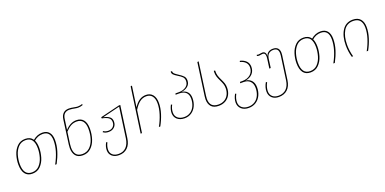

<svg xmlns="http://www.w3.org/2000/svg" viewBox="-8 -1739 5890 2938"><g transform="rotate(-20 2936.5 -270.0)"><path d="M731 -356Q731 -268 703.5 -180Q676 -92 627 0H603Q708 -193 708 -356Q708 -508 582 -508Q502 -508 439 -452Q463 -403 463 -327Q463 -252 440 -174.5Q417 -97 365 -43.5Q313 10 232 10Q153 10 113.5 -43Q74 -96 74 -196Q74 -272 97.5 -348.5Q121 -425 173 -477Q225 -529 305 -529Q389 -529 429 -469Q499 -529 582 -529Q655 -529 693 -484Q731 -439 731 -356ZM440 -327Q440 -417 407 -463Q374 -509 305 -509Q232 -509 185 -459Q138 -409 117.5 -337Q97 -265 97 -195Q97 -11 232 -11Q305 -11 351.5 -60.5Q398 -110 419 -183Q440 -256 440 -327Z M1292 -340Q1292 -248 1265.5 -168Q1239 -88 1185 -39Q1131 10 1054 10Q976 10 938 -36Q900 -82 900 -161Q900 -191 904 -218L958 -612Q966 -671 1000 -704Q1034 -737 1093 -737Q1127 -737 1175 -727Q1213 -719 1233 -719Q1272 -719 1307 -732L1312 -715Q1273 -700 1233 -700Q1211 -700 1169 -708Q1165 -709 1143 -713Q1121 -717 1094 -717Q994 -717 980 -609L956 -438Q1040 -530 1138 -530Q1213 -530 1252.5 -481Q1292 -432 1292 -340ZM1270 -340Q1270 -423 1236.5 -466Q1203 -509 1138 -509Q1084 -509 1041 -485Q998 -461 952 -411L925 -219Q921 -192 921 -162Q921 -91 953 -51Q985 -11 1054 -11Q1126 -11 1174.5 -58Q1223 -105 1246.5 -180Q1270 -255 1270 -340Z M1852 -519 1780 -6Q1767 93 1713 145Q1659 197 1575 197H1574Q1503 197 1461.5 160Q1420 123 1420 64Q1420 3 1454 -57L1472 -50Q1442 6 1442 64Q1442 116 1477.5 146.5Q1513 177 1576 177Q1651 177 1698 129Q1745 81 1758 -10L1827 -501L1541 -431Q1603 -420 1639 -393Q1675 -366 1675 -314Q1675 -258 1639 -224.5Q1603 -191 1546 -191Q1492 -191 1457 -219L1467 -234Q1502 -210 1547 -210Q1597 -210 1625.5 -239Q1654 -268 1654 -314Q1654 -362 1617 -386.5Q1580 -411 1515 -422L1514 -442L1829 -519Z M2419 -348Q2419 -265 2390.5 -175Q2362 -85 2315 0H2292Q2340 -86 2368.5 -177Q2397 -268 2397 -348Q2397 -425 2364 -466.5Q2331 -508 2271 -508Q2209 -508 2160.5 -470Q2112 -432 2068 -359L2017 0H1995L2099 -733L2121 -736L2073 -399Q2154 -529 2271 -529Q2341 -529 2380 -481Q2419 -433 2419 -348Z M2927 -240Q2927 -171 2900.5 -114Q2874 -57 2825 -23.5Q2776 10 2711 10Q2637 10 2592 -29Q2547 -68 2547 -133Q2547 -191 2582 -259L2600 -252Q2568 -193 2568 -133Q2568 -76 2607.5 -43Q2647 -10 2712 -10Q2772 -10 2815.5 -41Q2859 -72 2882 -124.5Q2905 -177 2905 -240Q2905 -306 2868 -341Q2831 -376 2761 -376H2701L2706 -396H2766Q2831 -396 2877.5 -428.5Q2924 -461 2924 -521Q2924 -562 2900 -586.5Q2876 -611 2830 -638Q2789 -663 2769 -683Q2749 -703 2751 -734L2773 -735Q2772 -709 2790.5 -691.5Q2809 -674 2848 -649Q2896 -619 2921.5 -592Q2947 -565 2947 -521Q2947 -462 2904.5 -427Q2862 -392 2800 -386Q2858 -381 2892.5 -343.5Q2927 -306 2927 -240Z M3185 -733 3207 -736 3133 -202Q3129 -168 3129 -153Q3129 -11 3269 -11Q3327 -11 3369.5 -37Q3412 -63 3434 -108Q3456 -153 3456 -209Q3456 -247 3446 -277Q3436 -307 3416 -348Q3395 -391 3384.5 -423.5Q3374 -456 3374 -499L3375 -519H3396Q3394 -468 3405 -432.5Q3416 -397 3439 -351Q3459 -310 3469 -279.5Q3479 -249 3479 -209Q3479 -146 3453 -96Q3427 -46 3379 -18Q3331 10 3268 10Q3186 10 3146.5 -33Q3107 -76 3107 -153Q3107 -168 3111 -202Z M3912 -58Q3912 14 3884.5 72Q3857 130 3806 163.5Q3755 197 3687 197Q3613 197 3568 157Q3523 117 3523 52Q3523 -11 3562 -80L3579 -73Q3544 -7 3544 52Q3544 109 3583.5 143Q3623 177 3688 177Q3750 177 3795.5 146Q3841 115 3864.5 61.5Q3888 8 3888 -57Q3888 -126 3850.5 -164.5Q3813 -203 3745 -203H3690L3695 -224H3734Q3816 -224 3865.5 -267.5Q3915 -311 3915 -382Q3915 -431 3884 -463.5Q3853 -496 3795 -511L3804 -528Q3868 -512 3902.5 -475Q3937 -438 3937 -382Q3937 -312 3894 -268Q3851 -224 3782 -214Q3842 -208 3877 -167Q3912 -126 3912 -58Z M4443 -424Q4443 -402 4441 -390L4386 0Q4373 95 4318.5 146Q4264 197 4178 197Q4107 197 4065.5 158Q4024 119 4024 56Q4024 -15 4065 -85L4083 -78Q4045 -7 4045 56Q4045 112 4081 144.5Q4117 177 4179 177Q4256 177 4304 131Q4352 85 4365 -4L4419 -390Q4421 -402 4421 -424Q4421 -468 4400.5 -489Q4380 -510 4339 -510Q4295 -510 4266 -486Q4237 -462 4229 -410L4209 -263L4186 -261L4207 -414Q4210 -435 4210 -450Q4210 -509 4166 -509Q4154 -509 4134 -505Q4116 -501 4108 -501Q4087 -501 4073 -508L4077 -526Q4091 -521 4106 -521Q4116 -521 4134 -525Q4154 -529 4167 -529Q4197 -529 4212 -508Q4227 -487 4224 -446Q4234 -487 4264 -508Q4294 -529 4340 -529Q4390 -529 4416.5 -502.5Q4443 -476 4443 -424Z M5261 -356Q5261 -268 5233.5 -180Q5206 -92 5157 0H5133Q5238 -193 5238 -356Q5238 -508 5112 -508Q5032 -508 4969 -452Q4993 -403 4993 -327Q4993 -252 4970 -174.5Q4947 -97 4895 -43.5Q4843 10 4762 10Q4683 10 4643.5 -43Q4604 -96 4604 -196Q4604 -272 4627.5 -348.5Q4651 -425 4703 -477Q4755 -529 4835 -529Q4919 -529 4959 -469Q5029 -529 5112 -529Q5185 -529 5223 -484Q5261 -439 5261 -356ZM4970 -327Q4970 -417 4937 -463Q4904 -509 4835 -509Q4762 -509 4715 -459Q4668 -409 4647.5 -337Q4627 -265 4627 -195Q4627 -11 4762 -11Q4835 -11 4881.5 -60.5Q4928 -110 4949 -183Q4970 -256 4970 -327Z M5803 -348Q5803 -265 5774.5 -175Q5746 -85 5699 0H5676Q5724 -86 5752.5 -177Q5781 -268 5781 -348Q5781 -426 5745.5 -467Q5710 -508 5639 -508Q5533 -508 5480.5 -420.5Q5428 -333 5428 -193Q5428 -100 5455 0H5433Q5406 -95 5406 -193Q5406 -342 5465.5 -435.5Q5525 -529 5640 -529Q5720 -529 5761.5 -481.5Q5803 -434 5803 -348Z"/></g></svg>

Font: FiraGO Thin
Style: Italic
Weight: 100
Italic angle: -8°
Designer: bBox Type GmbH
Foundry: bBox Type GmbH
Version: Version 1.001